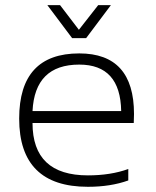

<svg xmlns="http://www.w3.org/2000/svg" viewBox="-20 -718 600 738"><path d="M284.7 -512.7Q495.1 -512.7 495.1 -279.8Q495.1 -263.2 494.1 -245.1H105Q105 -43.9 317.9 -43.9Q405.3 -43.9 473.1 -68.4V-24.4Q405.3 0 317.9 0Q53.7 0 53.7 -262.2Q53.7 -512.7 284.7 -512.7ZM105 -291H445.8Q442.9 -469.7 284.7 -469.7Q113.8 -469.7 105 -291ZM162.1 -698.2H210.9L283.2 -603.5L357.4 -698.2H406.2L311 -571.3H257.3Z"/></svg>

Font: Sansation Light
Style: Light
Weight: 300
Designer: Bernd Montag
Version: Version 1.301